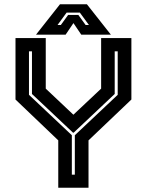

<svg xmlns="http://www.w3.org/2000/svg" viewBox="-20 -878 687 898"><path d="M252.5 0V-221.5L52.5 -412.5V-700H194V-463.5L328 -337H318.5L453 -463.5V-700H594.5V-412.5L394 -221.5V0ZM316 -61H330V-245.5L530.5 -434.5V-638H516.5V-438.5L324.5 -257.5H321.5L129.5 -438.5V-638H115.5V-434.5L316 -245.5ZM260.5 -858H386.5L498.5 -716H360L323.5 -770L287 -716H148.5ZM291.5 -819 249 -761H264.5L298.5 -808H346.5L380.5 -761H396L353.5 -819Z"/></svg>

Font: Tourney
Style: Bold
Weight: 700
Designer: Tyler Finck
Foundry: Etcetera Type Co
Version: Version 1.015